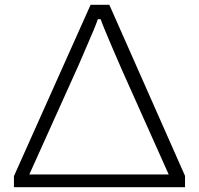

<svg xmlns="http://www.w3.org/2000/svg" viewBox="-20 -779 828 799"><path d="M38 0V-46L357 -759H435L750 -47V0ZM102 -53H682L487 -489Q483 -498 445.5 -585Q408 -672 399 -699H387Q383 -686 369 -652Q355 -618 335.5 -574Q316 -530 308 -510Z"/></svg>

Font: Orkney Light
Style: Regular
Weight: 300
Designer: Samuel Oakes and Alfredo Marco Pradil
Foundry: Alfredo Marco Pradil
Version: 1.0; ttfautohint (v1.5)